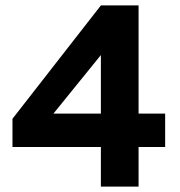

<svg xmlns="http://www.w3.org/2000/svg" viewBox="-20 -688 664 708"><path d="M352 0V-146H26V-250L352 -668H491V-269H589V-146H491V0ZM177 -269H352V-485Z"/></svg>

Font: Atkinson Hyperlegible Next
Style: Bold
Weight: 700
Designer: Elliott Scott, Megan Eiswerth, Linus Boman, Theodore Petrosky, Letters from Sweden
Foundry: Applied Design Works, Letters from Sweden
Version: Version 2.001